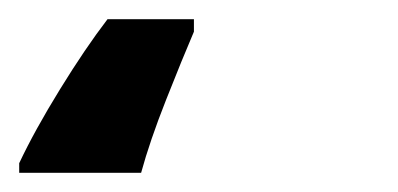

<svg xmlns="http://www.w3.org/2000/svg" viewBox="-31 41 415 200"><path d="M116 221Q125 188 142 145Q159 102 171 74V61H81Q58 91 31.5 134Q5 177 -11 211V221Z"/></svg>

Font: Noto Sans UI Condensed ExtraBold
Style: Italic
Weight: 800
Width: 3
Designer: Monotype Design Team
Foundry: Monotype Imaging Inc.
Version: 1.001